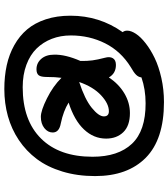

<svg xmlns="http://www.w3.org/2000/svg" viewBox="34 -915 770 878"><g transform="rotate(90 419.0 -476.0)"><path d="M387.2 -110.8Q328.6 -110.8 278.6 -121.8Q228.5 -132.8 186.3 -156.5Q144 -180.2 114.5 -215.1Q85 -250 68.4 -300.3Q51.8 -350.6 51.8 -413.1Q51.8 -545.9 127 -651.9Q120.1 -660.2 120.1 -672.9Q120.1 -690.4 134.5 -712.4Q148.9 -734.4 178 -757.1Q207 -779.8 245.4 -798.3Q283.7 -816.9 336.7 -828.9Q389.6 -840.8 446.8 -840.8Q617.2 -840.8 701.2 -757.8Q785.2 -674.8 785.2 -525.9Q785.2 -444.3 764.4 -376.2Q743.7 -308.1 707.3 -259.5Q670.9 -210.9 620.6 -177.2Q570.3 -143.6 511.5 -127.2Q452.6 -110.8 387.2 -110.8ZM142.1 -415Q142.1 -367.7 157.5 -327.9Q172.9 -288.1 201.9 -258.3Q231 -228.5 276.4 -211.7Q321.8 -194.8 378.9 -194.8Q530.3 -194.8 613.5 -278.6Q696.8 -362.3 696.8 -514.2Q696.8 -631.3 637.5 -694.3Q578.1 -757.3 452.1 -756.8Q388.7 -756.8 334 -737.8Q332.5 -724.1 322 -713.4Q311.5 -702.6 287.1 -689Q214.4 -644 178.2 -572Q142.1 -500 142.1 -415ZM296.9 -257.8Q268.1 -257.8 249 -279.8Q230 -301.8 230 -337.9Q228.5 -389.6 258.8 -459Q259.3 -489.7 256.1 -513.4Q252.9 -537.1 244.1 -570.8Q237.8 -592.8 246.1 -606.9Q254.4 -621.1 276.9 -621.1Q315.9 -621.1 334 -588.9Q364.3 -634.3 407 -659.7Q449.7 -685.1 497.1 -685.1Q555.2 -685.1 584.5 -654.8Q613.8 -624.5 613.8 -576.2Q613.8 -519.5 572 -475.1Q530.3 -430.7 449.2 -404.8Q487.3 -380.9 543.9 -369.1Q585.9 -361.8 585.9 -332Q585.9 -309.6 565.7 -293.7Q545.4 -277.8 514.2 -277.8Q485.8 -277.8 429.9 -305.7Q374 -333.5 335.9 -372.1Q332 -344.2 332 -305.2Q332 -277.8 324 -267.8Q315.9 -257.8 296.9 -257.8ZM488.8 -588.9Q454.1 -588.9 415.8 -553.2Q377.4 -517.6 355 -453.1Q434.1 -479 473.1 -510.7Q512.2 -542.5 512.2 -565.9Q512.2 -588.9 488.8 -588.9Z"/></g></svg>

Font: Shantell Sans Bouncy
Style: Regular
Weight: 500
Designer: Stephen Nixon, Anya Danilova, Shantell Martin
Foundry: Arrow Type
Version: Version 1.006;[9816181b4]